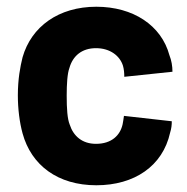

<svg xmlns="http://www.w3.org/2000/svg" viewBox="-20 -542 554 570"><path d="M266 8C379 8 463 -49 485 -148C489 -161 490 -171 490 -182L348 -198C346 -187 346 -181 344 -173C337 -141 312 -115 265 -115C224 -115 198 -138 187 -172C180 -189 178 -219 178 -258C178 -293 180 -324 186 -340C196 -376 223 -399 265 -399C307 -399 336 -376 345 -347C348 -337 349 -325 349 -314L492 -329C492 -346 489 -363 483 -378C459 -467 375 -522 266 -522C154 -522 73 -463 47 -372C40 -344 33 -307 33 -259C33 -219 38 -179 47 -146C73 -51 152 8 266 8Z"/></svg>

Font: Vanilla Cream Black
Style: Regular
Weight: 900
Designer: Jeremy Tribby, Jinavaṁso
Foundry: Tribby Type
Version: Version 1.422;Glyphs 3.1.2 (3151)